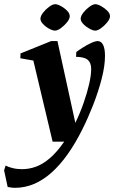

<svg xmlns="http://www.w3.org/2000/svg" viewBox="-105 -661 545 916"><path d="M-33.9 235.1Q-43.6 235.1 -53.1 233.5Q-62.5 231.9 -68.5 230.9L-85.5 151.5L-78.1 128.9Q-66.4 135.5 -45.2 140.8Q-24.1 146.1 -0.1 146.1Q33.6 146.1 66.5 134.3Q99.4 122.4 133 93.6Q166.6 64.9 201.2 15H146.1L54.1 -372.1L-7.9 -383L-7.1 -406L139 -465H169.1L254.4 -74.9Q277.4 -122.4 294.2 -170.8Q311.1 -219.2 320.6 -261.2Q330 -303.2 330 -331.9Q330 -360.9 314.1 -375.1Q298.1 -389.3 257.9 -389.9L259 -412.9Q269.5 -421.1 289.2 -433.6Q308.9 -446.1 329.1 -455.6Q349.4 -465 361.1 -465Q377.9 -465 386.9 -446.9Q395.9 -428.8 395.9 -395Q395.9 -346 379.8 -284.1Q363.7 -222.3 339.1 -159.5Q314.5 -96.8 287.9 -44Q254.5 23.1 217.6 75Q180.8 126.9 140.7 162.6Q100.6 198.2 57 216.7Q13.4 235.1 -33.9 235.1ZM349.7 -514.9Q338.9 -514.9 321.8 -524.1Q304.8 -533.4 292 -546.8Q279.3 -560.3 279.9 -572.9Q280.9 -585.9 293.1 -601.4Q305.4 -617 322 -629Q338.6 -641 349.9 -641Q360.9 -641 377.6 -631.7Q394.4 -622.5 407.6 -609.1Q420.7 -595.6 419.7 -582Q419.1 -570 406.1 -553.9Q393 -537.9 376.9 -526.4Q360.7 -514.9 349.7 -514.9ZM157.8 -514.9Q146.5 -514.9 129.4 -524.1Q112.4 -533.4 99.8 -546.8Q87.3 -560.3 87.9 -572.9Q88.9 -585.9 101.1 -601.4Q113.4 -617 130 -629Q146.6 -641 157.9 -641Q169.1 -641 186.1 -631.7Q203 -622.5 215.9 -609.1Q228.7 -595.6 227.7 -582Q227.1 -570 214.1 -553.9Q201 -537.9 184.9 -526.4Q168.8 -514.9 157.8 -514.9Z"/></svg>

Font: Ancizar Serif Light
Style: Italic
Weight: 300
Italic angle: -4°
Designer: Cesar Puertas, Viviana Monsalve, Julian Moncada, Julian Prieto, Jose Castro, Felipe Aragon, Mariel Hernandez, Sara Alarc
Version: Version 8.100